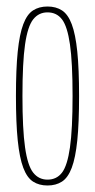

<svg xmlns="http://www.w3.org/2000/svg" viewBox="-20 -560 292 590"><path d="M29 -265Q29 -348 34.5 -401.5Q40 -455 51.5 -485.5Q63 -516 81.5 -528Q100 -540 126 -540Q152 -540 170.5 -528Q189 -516 200.5 -485.5Q212 -455 217.5 -401.5Q223 -348 223 -265Q223 -182 217.5 -128.5Q212 -75 200.5 -44.5Q189 -14 170.5 -2Q152 10 126 10Q100 10 81.5 -2Q63 -14 51.5 -44.5Q40 -75 34.5 -128.5Q29 -182 29 -265ZM49 -265Q49 -163 57 -107Q65 -51 82 -29.5Q99 -8 126 -8Q154 -8 170.5 -29.5Q187 -51 195 -107Q203 -163 203 -265Q203 -368 195 -423.5Q187 -479 170.5 -500.5Q154 -522 126 -522Q99 -522 82 -500.5Q65 -479 57 -423.5Q49 -368 49 -265Z"/></svg>

Font: Georama ExtraCondensed Thin
Style: Regular
Weight: 100
Width: 2
Designer: Jean-Baptiste Levee
Foundry: Production Type
Version: Version 1.001